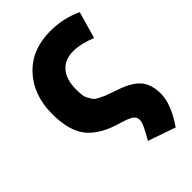

<svg xmlns="http://www.w3.org/2000/svg" viewBox="-231 -645 946 946"><g transform="rotate(-45 242.5 -171.5)"><path d="M196 -265Q196 -241 198 -224.5Q200 -208 208.5 -194Q217 -180 222 -172.5Q227 -165 246 -155.5Q265 -146 274 -142Q283 -138 314 -127.5Q345 -117 360 -111Q424 -86 450.5 -50Q477 -14 477 46Q477 118 411 215L267 165Q270 160 276.5 148Q283 136 286 131Q289 126 294 116Q299 106 301.5 100.5Q304 95 307 87.5Q310 80 311 74Q312 68 312 63Q312 44 296.5 32.5Q281 21 238 8Q128 -22 77.5 -82Q27 -142 27 -262Q27 -393 103.5 -475.5Q180 -558 310 -558Q398 -558 478 -521L438 -381Q371 -408 320 -408Q260 -408 228 -370.5Q196 -333 196 -265Z"/></g></svg>

Font: Repo
Style: ExtraBold
Weight: 800
Designer: Stefan Peev
Foundry: Context Ltd
Version: Version 001.000